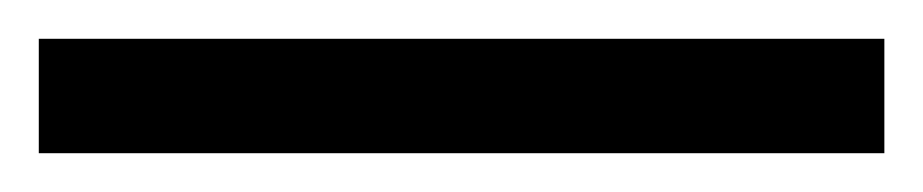

<svg xmlns="http://www.w3.org/2000/svg" viewBox="-25 -839 476 99"><path d="M-5 -760V-819H431V-760Z"/></svg>

Font: Noto Serif Sinhala SemiCondensed SemiBold
Style: Regular
Weight: 600
Width: 4
Designer: Jelle Bosma - Monotype Design Team
Foundry: Monotype Imaging Inc.
Version: Version 2.007; ttfautohint (v1.8.4.7-5d5b)